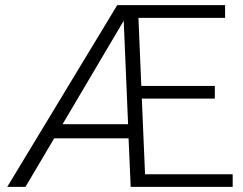

<svg xmlns="http://www.w3.org/2000/svg" viewBox="-20 -731 951 751"><path d="M8.3 0ZM890.1 0H491.2L482.9 -189.9H191.9L79.6 0H8.3L438.5 -710.9H860.4V-661.1H521.5L532.7 -395H820.3V-345.2H534.7L547.4 -49.3H890.1ZM224.6 -245.1H481L463.9 -649.9Z"/></svg>

Font: Roboto Light
Style: Regular
Weight: 300
Designer: Google
Version: Version 2.134; 2016; ttfautohint (v1.6)